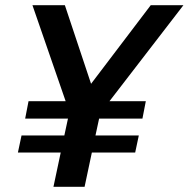

<svg xmlns="http://www.w3.org/2000/svg" viewBox="-20 -720 727 740"><path d="M186 0 214 -132H49L63 -198H228L242 -263H77L90 -330H233L105 -700H230L331 -397L561 -700H687L402 -330H542L529 -263H362L348 -198H515L501 -132H334L306 0Z"/></svg>

Font: Red Hat Mono Medium
Style: Italic
Weight: 500
Italic angle: -12°
Monospace: yes
Designer: Pentagram, MCKL
Foundry: Pentagram, MCKL
Version: Version 1.023; ttfautohint (v1.8.3)